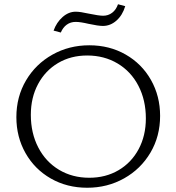

<svg xmlns="http://www.w3.org/2000/svg" viewBox="-20 -877 830 903"><path d="M232 -733Q246 -772 274.5 -797Q303 -822 336 -822Q357 -822 397 -813Q445 -803 465 -803Q489 -803 507.5 -817Q526 -831 535 -857L569 -848Q556 -805 527.5 -780Q499 -755 464 -755Q442 -755 396 -765Q358 -774 336 -774Q312 -774 294 -761Q276 -748 266 -724ZM57 -326Q57 -422 102.5 -499Q148 -576 226.5 -620Q305 -664 400 -664Q495 -664 571 -620.5Q647 -577 690 -501Q733 -425 733 -332Q733 -236 687.5 -159Q642 -82 563.5 -38Q485 6 390 6Q295 6 219 -37.5Q143 -81 100 -157Q57 -233 57 -326ZM666 -320Q666 -406 631 -473.5Q596 -541 533 -578.5Q470 -616 390 -616Q313 -616 253 -580.5Q193 -545 159 -481.5Q125 -418 125 -337Q125 -251 160 -183.5Q195 -116 257.5 -78.5Q320 -41 400 -41Q477 -41 537.5 -76.5Q598 -112 632 -175.5Q666 -239 666 -320Z"/></svg>

Font: Isabella Sans
Style: Regular
Weight: 400
Designer: Original fonts by Christian Thalmann (Catharsis Fonts), Modifications by Cristiano Sobral
Version: Version 0.002;July 12, 2020;FontCreator 13.0.0.2655 64-bit; 